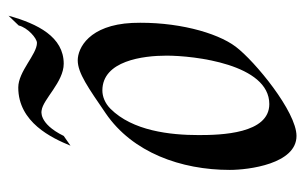

<svg xmlns="http://www.w3.org/2000/svg" viewBox="-153 -554 718 452"><g transform="rotate(-90 206.0 -328.0)"><path d="M378 -376C373 -477 319 -504 290 -504C260 -504 225 -479 165 -438C73 -375 32 -261 32 -146C32 -102 46 11 112 11C169 11 288 -87 322 -132C356 -177 382 -274 378 -376ZM301 -295C301 -230 281 -53 187 -53C117 -53 114 -167 114 -219C114 -287 124 -375 176 -427C189 -440 205 -446 219 -446C289 -446 301 -350 301 -295ZM372 -643C367 -622 342 -600 331 -600C304 -600 264 -644 226 -644C144 -644 107 -565 89 -521L112 -537C142 -598 172 -589 172 -589C198 -586 239 -537 282 -537C345 -537 376 -598 395 -667Z"/></g></svg>

Font: Quintessential
Style: Regular
Weight: 400
Designer: Astigmatic (AOETI)
Foundry: Astigmatic (AOETI)
Version: Version 1.000